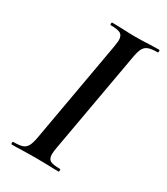

<svg xmlns="http://www.w3.org/2000/svg" viewBox="-160 -697 669 770"><g transform="rotate(30 174.0 -312.5)"><path d="M23 -12Q52 -12 66 -17Q80 -22 87.5 -36.5Q95 -51 100 -81L182 -544Q186 -570 186 -576Q186 -598 173.5 -605.5Q161 -613 128 -613Q125 -613 125 -619Q125 -625 128 -625L173 -624Q211 -622 235 -622Q265 -622 303 -624L345 -625Q348 -625 348 -619Q348 -613 345 -613Q316 -613 301.5 -607Q287 -601 280 -586.5Q273 -572 268 -542L186 -81Q182 -62 182 -47Q182 -26 194.5 -19Q207 -12 240 -12Q242 -12 242 -6Q242 0 240 0Q213 0 197 -1L131 -2L69 -1Q52 0 23 0Q20 0 20 -6Q20 -12 23 -12Z"/></g></svg>

Font: Cormorant Infant SemiBold
Style: Italic
Weight: 600
Italic angle: -10°
Designer: Christian Thalmann (Catharsis Fonts)
Foundry: Catharsis Fonts
Version: Version 4.000